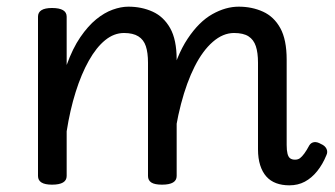

<svg xmlns="http://www.w3.org/2000/svg" viewBox="-20 -539 1004 576"><path d="M848 17Q826 17 808.5 10.5Q791 4 779 -9.5Q767 -23 760.5 -43.5Q754 -64 754 -91V-351Q754 -381 747.5 -400.5Q741 -420 725.5 -430Q710 -440 682 -440Q649 -440 618.5 -413.5Q588 -387 564 -339.5Q540 -292 523 -227Q506 -162 498 -84H467Q467 -205 488 -288.5Q509 -372 543 -423Q577 -474 617 -496.5Q657 -519 696 -519Q736 -519 769 -504Q802 -489 821 -454.5Q840 -420 840 -360V-104Q840 -88 842.5 -78Q845 -68 850.5 -64Q856 -60 865 -60Q874 -60 880 -64.5Q886 -69 893 -78.5Q900 -88 908 -103Q913 -111 922 -112.5Q931 -114 943 -107Q955 -102 959.5 -92.5Q964 -83 959 -73Q948 -46 931.5 -25.5Q915 -5 894.5 6Q874 17 848 17ZM136 15Q115 15 104.5 8.5Q94 2 94 -11V-489Q94 -502 104.5 -508.5Q115 -515 136 -515Q158 -515 169 -508.5Q180 -502 180 -489V-344Q198 -394 221 -427.5Q244 -461 268.5 -481Q293 -501 318 -510Q343 -519 365 -519Q405 -519 438 -504Q471 -489 490.5 -454.5Q510 -420 510 -360V-11Q510 2 499 8.5Q488 15 466 15Q444 15 434 8.5Q424 2 424 -11V-351Q424 -381 417.5 -400.5Q411 -420 395 -430Q379 -440 352 -440Q322 -440 295.5 -418.5Q269 -397 246.5 -357Q224 -317 207 -263Q190 -209 180 -145V-11Q180 2 169 8.5Q158 15 136 15Z"/></svg>

Font: Playwrite AT
Style: Regular
Weight: 400
Designer: Veronika Burian, José Scaglione
Foundry: TypeTogether
Version: Version 1.002